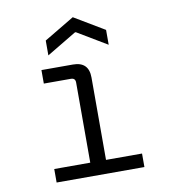

<svg xmlns="http://www.w3.org/2000/svg" viewBox="-79 -770 759 840"><g transform="rotate(-10 300.0 -350.0)"><path d="M105 0V-60H265V-416Q265 -436 245 -436H125V-496H265Q335 -496 335 -426V-60H495V0ZM166 -554V-620L300 -700L434 -620V-554L302 -633H298Z"/></g></svg>

Font: DM Mono Light
Style: Regular
Weight: 300
Designer: Colophon Foundry
Foundry: Colophon Foundry
Version: Version 1.000; ttfautohint (v1.8.2.53-6de2)